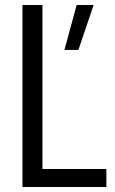

<svg xmlns="http://www.w3.org/2000/svg" viewBox="-20 -749 461 769"><path d="M238 -549 287 -729H355L294 -549ZM70 0V-729H150V-52L131 -72H406V0Z"/></svg>

Font: Mona Sans SemiCondensed
Style: Regular
Weight: 400
Width: 4
Designer: Deni Anggara
Foundry: GitHub
Version: Version 2.000